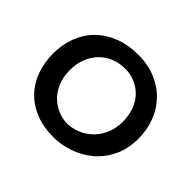

<svg xmlns="http://www.w3.org/2000/svg" viewBox="-119 -622 783 783"><g transform="rotate(45 272.0 -230.5)"><path d="M518 -231Q518 -170 495.5 -124.5Q473 -79 437 -49Q401 -19 356 -4Q311 11 267 11Q211 11 166.5 -6.5Q122 -24 90.5 -56Q59 -88 42.5 -132.5Q26 -177 26 -230Q26 -282 43 -326.5Q60 -371 92 -403Q124 -435 170.5 -453.5Q217 -472 276 -472Q334 -472 379.5 -452Q425 -432 455.5 -399Q486 -366 502 -322.5Q518 -279 518 -231ZM278 -394Q247 -394 219 -383.5Q191 -373 169.5 -352Q148 -331 135 -300.5Q122 -270 122 -231Q122 -190 135.5 -159Q149 -128 170.5 -108Q192 -88 218 -78Q244 -68 269 -68Q293 -68 320.5 -78Q348 -88 371 -108.5Q394 -129 409 -160.5Q424 -192 424 -235Q424 -269 413.5 -298.5Q403 -328 383.5 -349Q364 -370 337 -382Q310 -394 278 -394Z"/></g></svg>

Font: Life Savers ExtraBold
Style: Regular
Weight: 800
Designer: Pablo Impallari, Rodrigo Fuenzalida, Brenda Gallo
Foundry: Pablo Impallari, Rodrigo Fuenzalida, Brenda Gallo
Version: Version 3.001; ttfautohint (v0.95) -l 8 -r 50 -G 200 -x 14 -